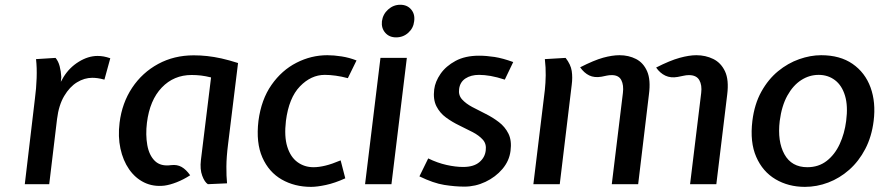

<svg xmlns="http://www.w3.org/2000/svg" viewBox="-20 -754 3608 786"><path d="M81.5 0 123 -350.5Q128.5 -391.5 130 -434.2Q131.5 -477 127.5 -512L207.5 -517Q219 -503 224.2 -483Q229.5 -463 231 -438.5L229 -419L240 -438.5Q264 -477.5 302.5 -501.2Q341 -525 379.5 -525Q392 -525 404.5 -522.8Q417 -520.5 431.5 -515.5L407.5 -428Q391 -432.5 379.2 -434Q367.5 -435.5 357.5 -435.5Q325.5 -435.5 295.2 -417Q265 -398.5 242.8 -361Q220.5 -323.5 213.5 -266.5L181.5 0Z M652.5 6Q607 11 570.2 -7Q533.5 -25 508.5 -61Q483.5 -97 473 -146Q462.5 -195 469.5 -251.5Q479.5 -332.5 521 -394.8Q562.5 -457 627.5 -492.2Q692.5 -527.5 773 -527.5Q801 -527.5 828.5 -524.5Q856 -521.5 886.5 -514.8Q917 -508 954.5 -496L913.5 -162.5Q907 -111 906.8 -71.8Q906.5 -32.5 909.5 -3.5L831 0Q817.5 -8.5 807.8 -34.8Q798 -61 802.5 -99L844 -437Q822 -442.5 803 -444.8Q784 -447 764.5 -447Q691.5 -447 642.2 -395.5Q593 -344 581.5 -251.5Q575.5 -202 583 -160Q590.5 -118 614.2 -95Q638 -72 680.5 -78Q705 -81 723.5 -70.5Q742 -60 758.5 -36.5Q731.5 -19 703.5 -8Q675.5 3 652.5 6Z M1253.5 11Q1186 11 1133.2 -19.2Q1080.5 -49.5 1054 -109.5Q1027.5 -169.5 1038 -259Q1049.5 -346.5 1091.5 -406.5Q1133.5 -466.5 1193.8 -497.2Q1254 -528 1320 -528Q1347 -528 1378.8 -523Q1410.5 -518 1439.5 -506.5L1404 -434Q1378 -441 1354.2 -444.2Q1330.5 -447.5 1309.5 -447.5Q1253.5 -447.5 1208 -400.5Q1162.5 -353.5 1150.5 -259Q1143 -195.5 1156 -153.5Q1169 -111.5 1197.5 -90.5Q1226 -69.5 1263.5 -69.5Q1285.5 -69.5 1312.2 -76Q1339 -82.5 1374.5 -97.5L1393.5 -24Q1350.5 -4.5 1314.2 3.2Q1278 11 1253.5 11Z M1474.5 0 1537.5 -517H1645.5L1582.5 0ZM1601.5 -601Q1573.5 -601 1557 -620Q1540.5 -639 1543.5 -667Q1547.5 -696 1569 -715.2Q1590.5 -734.5 1618.5 -734.5Q1647 -734.5 1663.2 -715.2Q1679.5 -696 1675.5 -667Q1672.5 -639 1651.5 -620Q1630.5 -601 1601.5 -601Z M1881 10Q1843 10 1798.8 3Q1754.5 -4 1697 -32L1733 -105.5Q1771 -87 1807.8 -78.8Q1844.5 -70.5 1876 -70.5Q1919 -70.5 1942.2 -90Q1965.5 -109.5 1968.5 -138.5Q1972 -165 1956.5 -182.2Q1941 -199.5 1915.2 -213Q1889.5 -226.5 1860.2 -240.5Q1831 -254.5 1805.8 -273Q1780.5 -291.5 1766.5 -319.2Q1752.5 -347 1757.5 -388Q1761.5 -420 1783.5 -451.8Q1805.5 -483.5 1845 -504.8Q1884.5 -526 1941 -526Q1971 -526 2004.8 -520.8Q2038.5 -515.5 2081 -500L2046.5 -428Q2014.5 -438.5 1988.8 -443Q1963 -447.5 1941 -447.5Q1908 -447.5 1885.5 -432.8Q1863 -418 1859.5 -389.5Q1856 -364.5 1871.5 -347.2Q1887 -330 1912.8 -316.2Q1938.5 -302.5 1967.8 -288Q1997 -273.5 2022.2 -254.2Q2047.5 -235 2061.5 -206.8Q2075.5 -178.5 2070 -136.5Q2065 -95.5 2036.8 -62.2Q2008.5 -29 1967.2 -9.5Q1926 10 1881 10Z M2805 0 2850.5 -373.5Q2854.5 -405.5 2842.8 -426Q2831 -446.5 2800.5 -446.5Q2789 -446.5 2778.8 -444Q2768.5 -441.5 2754 -439Q2726 -434 2704 -444.2Q2682 -454.5 2666 -477.5Q2723 -506.5 2762.2 -517.2Q2801.5 -528 2830.5 -528Q2868.5 -528 2900 -512.5Q2931.5 -497 2948 -462Q2964.5 -427 2957 -367L2912.5 0ZM2163.5 0 2210.5 -386Q2213.5 -414 2214 -445.5Q2214.5 -477 2210.5 -512L2295.5 -517Q2316.5 -490 2320.5 -463.5Q2324.5 -437 2320.5 -407L2271.5 0ZM2484.5 0 2530 -373.5Q2534 -405.5 2523.5 -426Q2513 -446.5 2484.5 -446.5Q2473.5 -446.5 2464.2 -444.5Q2455 -442.5 2442.5 -440Q2413.5 -435 2392.2 -445.2Q2371 -455.5 2355 -478.5Q2412 -507.5 2449.2 -517.8Q2486.5 -528 2516 -528Q2553.5 -528 2583.8 -512.5Q2614 -497 2629.2 -462Q2644.5 -427 2636.5 -367L2592.5 0Z M3275 11Q3207.5 11 3154.8 -20.2Q3102 -51.5 3075.8 -111.8Q3049.5 -172 3060 -259Q3068.5 -328 3096.8 -378.8Q3125 -429.5 3165.2 -462.5Q3205.5 -495.5 3251.8 -511.8Q3298 -528 3341.5 -528Q3419 -528 3470.2 -492.5Q3521.5 -457 3543.8 -396Q3566 -335 3556.5 -259Q3548.5 -194.5 3522.2 -144.2Q3496 -94 3456.8 -59.2Q3417.5 -24.5 3370.8 -6.8Q3324 11 3275 11ZM3285 -69.5Q3331 -69.5 3364.2 -95.2Q3397.5 -121 3417.5 -164.2Q3437.5 -207.5 3444 -259Q3452 -320.5 3439.2 -362.5Q3426.5 -404.5 3398 -426Q3369.5 -447.5 3331.5 -447.5Q3293 -447.5 3259.8 -426Q3226.5 -404.5 3203.2 -362.5Q3180 -320.5 3172 -259Q3162 -175.5 3191.2 -122.5Q3220.5 -69.5 3285 -69.5Z"/></svg>

Font: Expletus Sans Medium
Style: Italic
Weight: 500
Italic angle: -7°
Version: Version 7.500